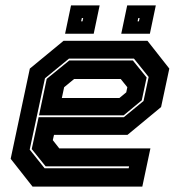

<svg xmlns="http://www.w3.org/2000/svg" viewBox="-20 -691 666 711"><path d="M526 -540 607 -437 576.5 -294.5 452 -191.5H180L175.5 -172L199.5 -141.5H537L507 0H100.5L19.5 -103L90.5 -437L215.5 -540ZM472 -467 523 -404 505 -319.5 438 -264H124.5L153 -399L236.5 -467ZM476 -474H235.5L146.5 -401L90 -137L145 -68H456.5L458 -75H149L97.5 -139L123 -257H438.5L511.5 -317L530.5 -406ZM427 -398.5H254.5L217.5 -368L209 -328H422L447.5 -349L451.5 -368ZM429 -566 451 -671H557L535 -566ZM221 -566 243 -671H349L327 -566ZM280.5 -612H285.5L288 -624H283ZM489.5 -612H494.5L497 -624H492Z"/></svg>

Font: Tourney Thin ExtraBold
Style: Italic
Weight: 800
Italic angle: -12°
Version: Version 1.015